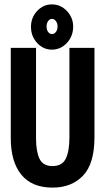

<svg xmlns="http://www.w3.org/2000/svg" viewBox="-20 -841 478 874"><path d="M219 13Q125 13 77 -46Q29 -105 29 -213V-623H144V-212Q144 -151 160 -118Q176 -85 219 -85Q263 -85 279.5 -119Q296 -153 296 -215V-623H410V-216Q410 -96 358 -41.5Q306 13 219 13ZM216 -615Q177 -615 149 -645.5Q121 -676 121 -719Q121 -761 149 -791Q177 -821 216 -821Q256 -821 284.5 -791Q313 -761 313 -720Q313 -676 284.5 -645.5Q256 -615 216 -615ZM217 -686Q227 -686 234.5 -695.5Q242 -705 242 -721Q242 -735 234.5 -745Q227 -755 217 -755Q206 -755 199 -745Q192 -735 192 -721Q192 -705 199 -695.5Q206 -686 217 -686Z"/></svg>

Font: Inconsolata SemiCondensed ExtraBold
Style: Regular
Weight: 800
Width: 4
Monospace: yes
Designer: Raph Levien, Cyreal, Brenton Simpson
Foundry: Raph Levien, Cyreal, Google
Version: Version 3.100; ttfautohint (v1.8.4.7-5d5b)